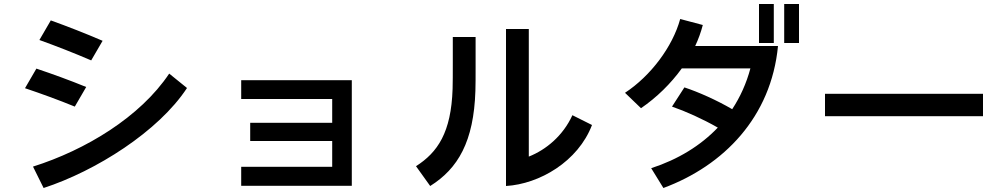

<svg xmlns="http://www.w3.org/2000/svg" viewBox="-20 -885 5040 960"><path d="M145 -52 198 55C459 -30 773 -228 915 -445L826 -517C681 -300 408 -135 145 -52ZM105 -444C188 -416 271 -386 354 -352L411 -450C328 -484 245 -514 162 -542ZM177 -685C263 -654 350 -620 436 -583L493 -681C407 -718 320 -752 234 -783Z M1231 -271V-180H1641V-51H1186V44H1739V-484H1186V-390H1641V-271Z M2060 -54 2131 45C2270 -42 2349 -177 2357 -431C2358 -461 2358 -500 2358 -544V-700H2244V-571C2244 -517 2244 -472 2243 -441C2236 -222 2168 -123 2060 -54ZM2510 45C2677 35 2870 -77 2940 -260L2842 -309C2795 -206 2710 -136 2624 -102V-740H2510Z M3402 -448 3340 -352C3407 -329 3494 -290 3569 -247C3483 -157 3371 -88 3236 -44L3297 55C3599 -57 3836 -300 3870 -655H3456C3472 -689 3485 -725 3494 -760L3381 -790C3343 -651 3233 -505 3105 -421L3185 -344C3264 -398 3334 -467 3389 -543H3732C3712 -468 3681 -400 3641 -339C3564 -384 3472 -425 3402 -448ZM3775 -670H3849V-865H3775ZM3901 -670H3975V-865H3901Z M4105 -416V-304H4895V-416Z"/></svg>

Font: KT Kiyosuna Sans Bold
Style: Regular
Weight: 700
Designer: [Zen Kaku Gothic] Yoshimichi Ohira
Version: Version 1.010;Glyphs 3.1.2 (3151)